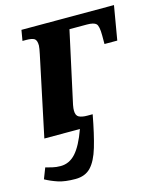

<svg xmlns="http://www.w3.org/2000/svg" viewBox="-130 -618 773 928"><g transform="rotate(-15 256.5 -154.0)"><path d="M132 228Q80 228 46.5 217Q13 206 -16 190L5 136Q20 140 38.5 144.5Q57 149 79 149Q123 149 155 113.5Q187 78 215 0H37L121 -398Q124 -411 126 -424Q128 -437 128 -441Q128 -468 116 -475.5Q104 -483 75 -483H57L66 -536H529L500 -366H436V-409Q436 -456 424.5 -467.5Q413 -479 378 -479H291L213 -121Q211 -111 210.5 -104.5Q210 -98 210 -93Q210 -68 225 -60.5Q240 -53 266 -53H293Q275 44 256.5 106Q238 168 209.5 198Q181 228 132 228Z"/></g></svg>

Font: Noto Serif
Style: Bold Italic
Weight: 700
Italic angle: -12°
Designer: Monotype Design Team
Foundry: Monotype Imaging Inc.
Version: Version 2.013